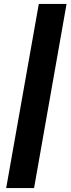

<svg xmlns="http://www.w3.org/2000/svg" viewBox="-20 -828 356 969"><path d="M175.8 -808.1H315.9L151.9 121.1H11.2Z"/></svg>

Font: SVN-Poppins SemiBold
Style: Italic
Weight: 600
Italic angle: -10°
Designer: Ninad Kale (Devanagari), Jonny Pinhorn (Latin)
Foundry: Indian Type Foundry
Version: Version 3.002 2017